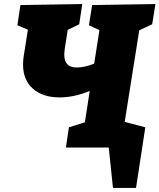

<svg xmlns="http://www.w3.org/2000/svg" viewBox="-20 -730 789 950"><path d="M733 -610 669 -580 597 -127 699 -100 653 200H539L518 0H306L321 -100L400 -125L424 -280Q346 -248 275 -248Q192 -248 143 -291Q94 -334 94 -411Q94 -429 97 -450L118 -583L66 -605L81 -705L387 -710L372 -610L315 -582L300 -486Q298 -468 298 -460Q298 -396 359 -396Q398 -396 446 -415L472 -581L420 -605L436 -705L749 -710Z"/></svg>

Font: Bitter Pro Black
Style: Italic
Weight: 900
Italic angle: -9°
Designer: Sol Matas, and Bitter project Authors
Foundry: Sol Matas
Version: Version 1.010